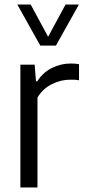

<svg xmlns="http://www.w3.org/2000/svg" viewBox="-20 -828 374 848"><path d="M70 0V-542.5H133L139 -469H144.5Q170 -508.5 209.5 -528Q249 -547.5 292.5 -547.5Q303 -547.5 312.2 -546.8Q321.5 -546 329 -544.5V-473.5Q319 -475.5 309.2 -475.8Q299.5 -476 288.5 -476Q249 -476 209 -456.2Q169 -436.5 145.5 -397V0ZM158 -626.5 56.5 -808H115.5L192.5 -665.5L269.5 -808H328.5L227 -626.5Z"/></svg>

Font: Encode Sans Semi Condensed
Style: Regular
Weight: 400
Width: 4
Designer: Multiple Designers
Foundry: Impallari Type
Version: Version 3.000; ttfautohint (v1.8.3) -l 8 -r 50 -G 200 -x 14 